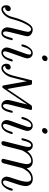

<svg xmlns="http://www.w3.org/2000/svg" viewBox="1012 -1708 706 2771"><g transform="rotate(90 1365.5 -322.0)"><path d="M55.2 -55.2Q55.2 -91.3 71 -107.7Q86.9 -124 106 -124Q121.1 -124 130.6 -114.5Q140.1 -105 140.1 -90.8Q140.1 -75.7 127.7 -59.3Q115.2 -43 86.9 -43H85Q87.9 -12.2 112.8 -12.2Q134.8 -12.2 167.5 -41Q200.2 -69.8 220.2 -131.8Q221.2 -134.8 231.2 -171.9Q241.2 -209 249.5 -233.9Q257.8 -258.8 277.3 -302Q296.9 -345.2 321.8 -382.8Q359.9 -440.9 404.8 -440.9Q442.9 -440.9 472.9 -419.4Q502.9 -397.9 502.9 -360.8Q502.9 -345.7 468 -212.4Q433.1 -79.1 433.1 -50.8Q433.1 -11.7 459 -12.2Q472.2 -12.2 483.6 -23.7Q495.1 -35.2 503.7 -58.6Q512.2 -82 516.6 -95.9Q521 -109.9 526.9 -134.8Q531.7 -152.8 543.9 -152.8Q559.1 -152.8 559.1 -140.1Q559.1 -133.3 551 -104.2Q543 -75.2 536.1 -59.1Q508.3 10.7 457 11.2Q419.9 11.2 397 -14.9Q374 -41 374 -79.1Q374 -101.1 406.5 -227.1Q439 -353 439 -370.1Q439 -389.2 428.5 -403.6Q418 -418 400.9 -418Q385.7 -418 369.9 -402.1Q354 -386.2 345 -370.6Q335.9 -355 320.8 -327.1Q299.8 -286.1 285.4 -245.1Q271 -204.1 261.5 -168Q252 -131.8 248 -120.1Q229 -64.9 189.9 -26.9Q150.9 11.2 110.8 11.2Q85.9 11.2 70.6 -7.1Q55.2 -25.4 55.2 -55.2Z M620.6 -290Q620.6 -301.3 632.1 -334.2Q643.6 -367.2 674.6 -404.1Q705.6 -440.9 746.6 -440.9Q779.8 -440.9 800.8 -418.5Q821.8 -396 821.8 -360.8Q821.8 -335 771.2 -201.4Q720.7 -67.9 720.7 -40Q720.7 -12.2 744.6 -12.2Q769.5 -12.2 791.5 -40Q806.6 -59.1 816.2 -81.5Q825.7 -104 828.6 -118.4Q831.5 -132.8 837.6 -142.8Q843.8 -152.8 852.5 -152.8Q866.7 -152.8 866.7 -140.1Q866.7 -133.3 859.1 -111.1Q851.6 -88.9 837.6 -60.5Q823.7 -32.2 797.1 -10.5Q770.5 11.2 739.7 11.2Q706.5 11.2 685.5 -11.5Q664.6 -34.2 664.6 -68.8Q664.6 -94.7 715.6 -228.8Q766.6 -362.8 766.6 -392.1Q766.6 -418.9 742.7 -418.9Q685.5 -418.9 651.9 -294.9Q647 -276.9 634.8 -276.9Q620.6 -276.9 620.6 -290ZM779.8 -607.9Q779.8 -626 794.2 -640.4Q808.6 -654.8 827.6 -654.8Q840.8 -654.8 851.3 -645.5Q861.8 -636.2 861.8 -622.1Q861.8 -604 847.2 -589.6Q832.5 -575.2 813.5 -575.2Q799.3 -575.2 789.6 -584Q779.8 -592.8 779.8 -607.9Z M899.4 -59.1Q899.4 -92.3 915.3 -107.7Q931.2 -123 950.2 -123Q964.4 -123 974.4 -114Q984.4 -105 984.4 -90.8Q984.4 -72.8 970.2 -58.3Q956.1 -43.9 931.2 -43Q938 -12.2 963.4 -12.2Q973.1 -12.2 985.1 -18.1Q997.1 -23.9 1013.7 -39.6Q1030.3 -55.2 1046.4 -88.6Q1062.5 -122.1 1074.2 -169.9L1139.2 -430.2H1179.2Q1197.3 -430.2 1202.1 -418.7Q1207 -407.2 1217.3 -340.8Q1238.3 -204.6 1264.2 -73.2L1294.4 -117.2L1493.2 -412.1Q1505.4 -430.2 1524.4 -430.2H1546.4Q1566.4 -430.2 1566.4 -418Q1566.4 -415 1562.5 -395L1495.1 -129.9Q1481 -78.1 1481.4 -50.8Q1481.4 -11.7 1507.3 -12.2Q1522.5 -12.2 1535.9 -30.5Q1549.3 -48.8 1556.4 -68.4Q1563.5 -87.9 1569.8 -113.5Q1576.2 -139.2 1577.1 -141.1Q1581.1 -153.3 1593.3 -152.8Q1607.4 -152.8 1607.4 -140.1Q1607.4 -132.3 1596.9 -96.2Q1586.4 -60.1 1574.2 -37.1Q1549.3 10.7 1505.4 11.2Q1469.2 11.2 1445.8 -13.9Q1422.4 -39.1 1422.4 -79.1Q1422.4 -95.2 1430.4 -129.6Q1438.5 -164.1 1456.8 -234.6Q1475.1 -305.2 1488.3 -361.8L1270 -39.1Q1248 -6.8 1238.3 -2Q1234.4 -1 1230.5 -1Q1216.3 -1 1211.4 -23.9L1152.3 -356.9Q1148.4 -335.9 1122.3 -234.4Q1096.2 -132.8 1091.3 -117.2Q1072.3 -64 1035.6 -26.4Q999 11.2 962.4 11.2Q934.6 11.2 917 -8.5Q899.4 -28.3 899.4 -59.1Z M1668 -290Q1668 -301.3 1679.4 -334.2Q1690.9 -367.2 1721.9 -404.1Q1752.9 -440.9 1793.9 -440.9Q1827.1 -440.9 1848.1 -418.5Q1869.1 -396 1869.1 -360.8Q1869.1 -335 1818.6 -201.4Q1768.1 -67.9 1768.1 -40Q1768.1 -12.2 1792 -12.2Q1816.9 -12.2 1838.9 -40Q1854 -59.1 1863.5 -81.5Q1873 -104 1876 -118.4Q1878.9 -132.8 1885 -142.8Q1891.1 -152.8 1899.9 -152.8Q1914.1 -152.8 1914.1 -140.1Q1914.1 -133.3 1906.5 -111.1Q1898.9 -88.9 1885 -60.5Q1871.1 -32.2 1844.5 -10.5Q1817.9 11.2 1787.1 11.2Q1753.9 11.2 1732.9 -11.5Q1711.9 -34.2 1711.9 -68.8Q1711.9 -94.7 1762.9 -228.8Q1814 -362.8 1814 -392.1Q1814 -418.9 1790 -418.9Q1732.9 -418.9 1699.2 -294.9Q1694.3 -276.9 1682.1 -276.9Q1668 -276.9 1668 -290ZM1827.1 -607.9Q1827.1 -626 1841.6 -640.4Q1856 -654.8 1875 -654.8Q1888.2 -654.8 1898.7 -645.5Q1909.2 -636.2 1909.2 -622.1Q1909.2 -604 1894.5 -589.6Q1879.9 -575.2 1860.8 -575.2Q1846.7 -575.2 1836.9 -584Q1827.1 -592.8 1827.1 -607.9Z M1973.6 -290Q1973.6 -297.9 1986.8 -340.8Q2016.6 -441.9 2077.6 -441.9Q2091.8 -441.9 2106.2 -437.5Q2120.6 -433.1 2138.2 -413.6Q2155.8 -394 2159.7 -361.8Q2223.6 -441.9 2304.7 -441.9Q2395.5 -441.9 2408.7 -353H2409.7Q2469.7 -441.9 2559.6 -441.9Q2607.4 -441.9 2636 -414.6Q2664.6 -387.2 2664.6 -337.9Q2664.6 -288.1 2624.5 -175Q2584.5 -62 2584.5 -40Q2584.5 -12.2 2607.4 -12.2Q2658.2 -12.2 2691.4 -109.9Q2692.4 -114.7 2695.1 -122.3Q2697.8 -129.9 2698.7 -133.5Q2699.7 -137.2 2701.7 -141.6Q2703.6 -146 2706.1 -148.4Q2708.5 -150.9 2711.4 -151.9Q2718.3 -153.8 2724.9 -150.9Q2731.4 -147.9 2731.4 -140.1Q2731.4 -128.9 2719.5 -95.9Q2707.5 -63 2676 -25.9Q2644.5 11.2 2603.5 11.2Q2570.3 11.2 2549.6 -11.5Q2528.8 -34.2 2528.8 -68.8Q2528.8 -87.9 2565.7 -194.8Q2602.5 -301.8 2602.5 -356Q2602.5 -418.9 2555.7 -418.9Q2525.9 -418.9 2497.8 -402.6Q2469.7 -386.2 2450.7 -362.1Q2431.6 -337.9 2420.2 -318.4Q2408.7 -298.8 2403.8 -284.2Q2401.9 -278.3 2369.6 -149.7Q2337.4 -21 2334.5 -14.2Q2324.7 10.7 2299.8 11.2Q2272 11.2 2271.5 -17.1Q2271.5 -23.9 2309.1 -170.4Q2346.7 -316.9 2347.7 -353Q2347.7 -418.9 2300.8 -418.9Q2268.6 -418.9 2240 -401.4Q2211.4 -383.8 2192.6 -357.4Q2173.8 -331.1 2163.8 -313.5Q2153.8 -295.9 2148.4 -284.2Q2144.5 -272 2113.5 -146.5Q2082.5 -21 2077.6 -11.2Q2065.4 10.7 2044.4 11.2Q2018.6 11.2 2016.6 -14.2Q2016.6 -20 2021.5 -42L2089.8 -314.9Q2101.1 -360.8 2100.6 -379.9Q2100.6 -418 2074.7 -418Q2062.5 -418 2051.5 -407Q2040.5 -396 2032.5 -377.9Q2024.4 -359.9 2019.5 -344.5Q2014.6 -329.1 2010.3 -311Q2005.9 -293 2004.4 -291Q2000.5 -277.8 1988.8 -277.8Q1973.6 -277.8 1973.6 -290Z"/></g></svg>

Font: CMU Classical Serif
Style: Italic
Weight: 500
Italic angle: -14.04°
Version: Version 0.7.0